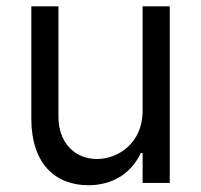

<svg xmlns="http://www.w3.org/2000/svg" viewBox="-20 -565 621 593"><path d="M420.5 -223C420.5 -120.7 342.3 -73.9 279.8 -73.9C210.2 -73.9 160.5 -125 160.5 -204.5V-545.5H76.7V-198.9C76.7 -59.7 150.6 7.1 252.8 7.1C335.2 7.1 389.2 -36.9 414.8 -92.3H420.5V0H504.3V-545.5H420.5Z"/></svg>

Font: Karasuma Gothic
Style: Regular
Weight: 400
Designer: Rasmus Andersson, Ryoko Nishizuka
Foundry: Genbu
Version: Version 1.00